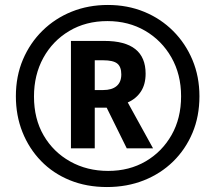

<svg xmlns="http://www.w3.org/2000/svg" viewBox="-20 -744 868 774"><path d="M411 10Q329 10 261.5 -17.5Q194 -45 145.5 -95Q97 -145 70.5 -211.5Q44 -278 44 -356Q44 -437 72.5 -504Q101 -571 151.5 -620.5Q202 -670 269 -697Q336 -724 415 -724Q494 -724 561 -696.5Q628 -669 678 -619Q728 -569 756 -502Q784 -435 784 -356Q784 -275 756 -208.5Q728 -142 678 -93Q628 -44 560 -17Q492 10 411 10ZM416 -55Q501 -55 567 -93.5Q633 -132 671.5 -199.5Q710 -267 710 -356Q710 -444 671 -512.5Q632 -581 565 -620Q498 -659 413 -659Q326 -659 259 -619Q192 -579 154.5 -510.5Q117 -442 117 -355Q117 -265 156 -198Q195 -131 263 -93Q331 -55 416 -55ZM266 -146V-579H401Q567 -579 567 -447Q567 -404 548 -375Q529 -346 495 -331L597 -146H491L410 -310H362V-146ZM396 -381Q431 -381 450 -397Q469 -413 469 -444Q469 -475 452.5 -488Q436 -501 396 -501H362V-381Z"/></svg>

Font: Noto Sans Condensed
Style: Bold
Weight: 700
Width: 3
Designer: Monotype Design Team
Foundry: Monotype Imaging Inc.
Version: Version 2.013; ttfautohint (v1.8.4.7-5d5b)